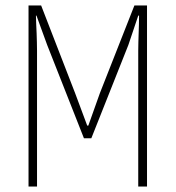

<svg xmlns="http://www.w3.org/2000/svg" viewBox="-20 -680 640 700"><path d="M84 0V-660H130L254 -340L298 -222H302L344 -340L470 -660H516V0H484V-495Q484 -510 484.5 -526.5Q485 -543 485.5 -559Q486 -575 486.5 -591.5Q487 -608 487 -623H484L448 -516L313 -176H286L152 -516L113 -623H111Q111 -608 112 -591.5Q113 -575 113.5 -559Q114 -543 114.5 -526.5Q115 -510 115 -495V0Z"/></svg>

Font: Source Code Pro ExtraLight ExtraLight
Style: Regular
Weight: 250
Monospace: yes
Version: Version 1.018;hotconv 1.0.116;makeotfexe 2.5.65601